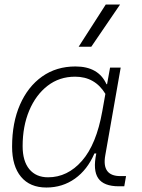

<svg xmlns="http://www.w3.org/2000/svg" viewBox="-20 -815 626 845"><path d="M451.2 -444.3 464.4 -517.6H511.2L443.4 -131.8Q426.8 -40 509.8 -40H534.7L526.9 4.9H503.4Q436.5 4.9 412.4 -30.3Q388.2 -65.4 403.8 -139.6H395.5Q364.7 -67.9 309.8 -28.8Q254.9 10.3 184.1 10.3Q111.8 10.3 72.5 -36.9Q33.2 -84 33.2 -169.4Q33.2 -275.4 68.1 -354.7Q103 -434.1 165.5 -478.3Q228 -522.5 312 -522.5Q413.6 -522.5 448.7 -444.3ZM310.5 -477.5Q241.2 -477.5 189.5 -437.5Q137.7 -397.5 108.6 -328.4Q79.6 -259.3 79.6 -171.9Q79.6 -106 109.1 -70.3Q138.7 -34.7 191.4 -34.7Q277.3 -34.7 340.8 -107.2Q404.3 -179.7 430.2 -325.7L443.8 -401.9Q397.9 -477.5 310.5 -477.5ZM326.2 -609.4 445.3 -794.9H508.3L381.8 -609.4Z"/></svg>

Font: Cascadia Code ExtraLight
Style: Italic
Weight: 200
Italic angle: -10°
Monospace: yes
Designer: Aaron Bell
Foundry: Saja Typeworks
Version: Version 2404.023; ttfautohint (v1.8.4)